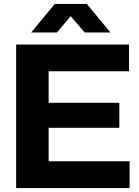

<svg xmlns="http://www.w3.org/2000/svg" viewBox="-20 -955 706 975"><path d="M62 0V-729H635V-593H191L227 -630V-100L191 -136H638V0ZM192 -306V-433H586V-306ZM138 -790 258 -935H421L541 -790H410L339 -873L269 -790Z"/></svg>

Font: Mona Sans SemiExpanded
Style: Bold
Weight: 700
Width: 6
Designer: Deni Anggara
Foundry: GitHub
Version: Version 2.000